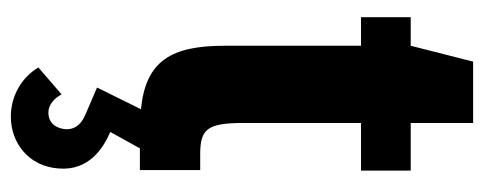

<svg xmlns="http://www.w3.org/2000/svg" viewBox="-296 -374 914 363"><g transform="rotate(90 161.5 -193.0)"><path d="M303 -418V-512H213V-630H97L67 -512H13V-418H67V-160C67 -60 95 -11 187 -2L146 81L197 103C217 111 228 126 224 146C221 161 212 173 193 173C179 173 166 162 159 148L108 192C126 222 160 244 201 244C251 244 295 210 299 154C304 96 260 69 230 56L261 0H302V-114H272C224 -114 213 -128 213 -196V-418Z"/></g></svg>

Font: Decalotype
Style: Bold
Weight: 700
Designer: Alfredo Marco Pradil
Foundry: Alfredo Marco Pradil
Version: Version 1.0